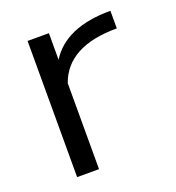

<svg xmlns="http://www.w3.org/2000/svg" viewBox="-96 -558 584 636"><g transform="rotate(-20 196.0 -240.0)"><path d="M69.8 0V-480H145V-386.2Q203.1 -480 361.8 -480V-418Q188 -418 147 -303.2V0Z"/></g></svg>

Font: Prompt Light
Style: Regular
Weight: 300
Designer: Katatrad Team
Foundry: CadsonDemak
Version: Version 1.000;PS 001.000;hotconv 1.0.88;makeotf.lib2.5.64775